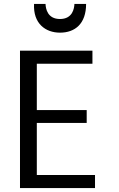

<svg xmlns="http://www.w3.org/2000/svg" viewBox="-20 -948 601 970"><path d="M460 2H81V-692H447V-626H166V-392H418V-327H166V-64H460ZM283 -783C210 -783 147 -829 152 -928H210C211 -904 220 -852 283 -852C346 -852 355 -904 356 -928H415C415 -828 359 -783 283 -783Z"/></svg>

Font: Repo Regular
Style: Regular
Weight: 400
Designer: Stefan Peev
Foundry: Context Ltd
Version: Version 1.502